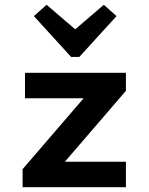

<svg xmlns="http://www.w3.org/2000/svg" viewBox="-20 -779 620 799"><path d="M74 0V-75L328 -370H84V-476H504V-401L250 -106H504V0ZM276 -542 121 -712 174 -759 293 -657 412 -759 465 -712 310 -542Z"/></svg>

Font: Sometype Mono
Style: Bold
Weight: 700
Monospace: yes
Designer: Ryoichi Tsunekawa
Foundry: Dharma Type
Version: Version 1.000; ttfautohint (v1.8.3)